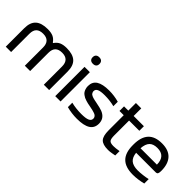

<svg xmlns="http://www.w3.org/2000/svg" viewBox="81 -1508 2317 2317"><g transform="rotate(45 1240.0 -349.5)"><path d="M48.8 -314.9Q48.8 -415 100.3 -461.9Q151.9 -508.8 257.8 -508.8Q316.4 -508.8 352.3 -492.4Q388.2 -476.1 416 -436H422.9Q449.7 -475.6 486.3 -492.2Q522.9 -508.8 582 -508.8Q687.5 -508.8 738.3 -461.9Q789.1 -415 789.1 -314.9V0H698.2V-311Q698.2 -430.2 582 -430.2Q523.9 -430.2 494.4 -401.1Q464.8 -372.1 464.8 -311V0H374V-311Q374 -430.2 257.8 -430.2Q199.2 -430.2 169.7 -401.4Q140.1 -372.6 140.1 -311V0H48.8Z M893.1 -500H983.9V0H893.1ZM879.9 -650.9V-652.8Q879.9 -678.7 894.8 -693.4Q909.7 -708 938 -708Q966.3 -708 981.2 -693.4Q996.1 -678.7 996.1 -652.8V-650.9Q996.1 -625.5 981.2 -611.3Q966.3 -597.2 938 -597.2Q909.7 -597.2 894.8 -611.3Q879.9 -625.5 879.9 -650.9Z M1284.7 -207Q1279.8 -208 1270 -210Q1246.6 -214.4 1234.1 -217Q1221.7 -219.7 1199.2 -226.6Q1176.8 -233.4 1163.6 -240Q1150.4 -246.6 1133.5 -258.8Q1116.7 -271 1107.7 -285.2Q1098.6 -299.3 1092 -319.8Q1085.4 -340.3 1085.4 -365.2Q1085.4 -438.5 1139.9 -473.6Q1194.3 -508.8 1306.6 -508.8Q1392.6 -508.8 1474.6 -485.8V-410.2Q1397.5 -430.2 1309.6 -430.2Q1237.8 -430.2 1207.3 -415.5Q1176.8 -400.9 1176.8 -370.1Q1176.8 -359.4 1180.7 -350.6Q1184.6 -341.8 1189 -335.4Q1193.4 -329.1 1204.1 -323.2Q1214.8 -317.4 1221.2 -314.5Q1227.5 -311.5 1242.9 -307.6Q1258.3 -303.7 1264.9 -302.2Q1271.5 -300.8 1289.1 -297.4Q1293.9 -296.4 1296.4 -295.9Q1376.5 -280.8 1409.7 -267.6Q1493.2 -233.9 1500.5 -155.3Q1501.5 -147 1501.5 -138.2Q1501.5 -63 1443.6 -27.1Q1385.7 8.8 1270.5 8.8Q1181.2 8.8 1094.7 -14.2V-89.8Q1177.2 -69.8 1266.6 -69.8Q1342.8 -69.8 1376.7 -85Q1410.6 -100.1 1410.6 -132.8Q1410.6 -147 1404.3 -157.7Q1397.9 -168.5 1388.9 -175.3Q1379.9 -182.1 1361.3 -188.2Q1342.8 -194.3 1327.6 -198Q1312.5 -201.7 1284.7 -207Z M1815.4 -69.8Q1852.5 -69.8 1911.1 -80.1V-5.9Q1903.8 -4.4 1888.9 -1.7Q1874 1 1868.4 2Q1862.8 2.9 1851.8 4.6Q1840.8 6.3 1834 7.1Q1827.1 7.8 1817.9 8.3Q1808.6 8.8 1799.3 8.8Q1710.9 8.8 1675.5 -29.1Q1640.1 -66.9 1640.1 -165V-421.9H1567.4V-500H1640.1V-629.9H1731.4V-500H1906.2V-421.9H1731.4V-168.9Q1731.4 -108.4 1748 -89.1Q1764.6 -69.8 1815.4 -69.8Z M2436 -268.1Q2436 -232.4 2428.2 -219.7Q2420.4 -207 2396 -207H2066.4Q2073.7 -135.3 2113 -102.5Q2152.3 -69.8 2231.4 -69.8Q2267.6 -69.8 2316.2 -75.7Q2364.7 -81.5 2398.4 -89.8V-14.2Q2307.6 8.8 2224.1 8.8Q2096.2 8.8 2034.7 -53.5Q1973.1 -115.7 1973.1 -244.1V-255.9Q1973.1 -382.8 2031.5 -445.8Q2089.8 -508.8 2208 -508.8Q2321.8 -508.8 2378.9 -447Q2436 -385.3 2436 -268.1ZM2065.4 -283.2H2345.2Q2343.8 -430.2 2208 -430.2Q2138.7 -430.2 2104.7 -395Q2070.8 -359.9 2065.4 -283.2Z"/></g></svg>

Font: LT Wave Text
Style: Regular
Weight: 400
Designer: Daniel Lyons
Version: Version 2.5 (Glyphs App)